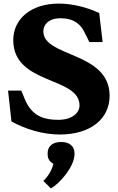

<svg xmlns="http://www.w3.org/2000/svg" viewBox="-20 -735 657 1072"><path d="M222 -560C222 -597 251 -633 318 -633C369 -633 418 -618 448 -562C459 -542 468 -521 479 -500H553L534 -662C467 -694 384 -715 308 -715C153 -715 54 -629 54 -511C54 -260 424 -309 424 -146C424 -103 380 -66 306 -66C230 -66 170 -84 130 -157C118 -179 110 -205 99 -229H25L44 -57C123 -13 220 16 314 16C485 16 592 -71 592 -200C592 -448 222 -414 222 -560ZM222 275 264 317C314 290 396 194 396 126V120C396 78 363 58 324 58H318C279 58 246 78 246 120V126C246 153 259 170 278 179C270 216 247 252 222 275Z"/></svg>

Font: LT Superior Serif ExtraBold
Style: Regular
Weight: 800
Designer: Daniel Lyons
Foundry: LyonsType
Version: Version 2.120;FEAKit 1.0